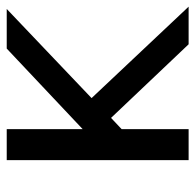

<svg xmlns="http://www.w3.org/2000/svg" viewBox="-25 -553 578 568"><g transform="rotate(-90 264.0 -269.0)"><path d="M74.2 0V-538.1H166V-313.5L404.3 -538.1H521.5L257.8 -287.1L528.3 0H417L199.2 -229.5L166 -198.2V0Z"/></g></svg>

Font: Gothic A1 Medium
Style: Regular
Weight: 500
Designer: HanYang I&C Co.,Ltd.
Foundry: HanYang I&C Co.,Ltd.
Version: Version 2.50